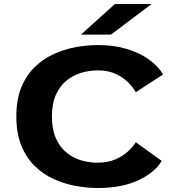

<svg xmlns="http://www.w3.org/2000/svg" viewBox="-20 -932 915 963"><path d="M470 11Q416 11 359 0.5Q302 -10 249 -34.2Q196 -58.5 153.8 -99.8Q111.5 -141 86.8 -202.2Q62 -263.5 62 -348Q62 -433 87 -494Q112 -555 154.8 -596.2Q197.5 -637.5 250.8 -661.5Q304 -685.5 361.2 -695.8Q418.5 -706 472.5 -706Q552 -706 616.8 -686.2Q681.5 -666.5 727.8 -633Q774 -599.5 798 -558.5L661 -469.5Q648.5 -492.5 623.5 -518Q598.5 -543.5 560.5 -561.2Q522.5 -579 470.5 -579Q428 -579 387.2 -566.8Q346.5 -554.5 313.2 -527.5Q280 -500.5 260.2 -456.2Q240.5 -412 240.5 -348Q240.5 -283.5 260 -239.2Q279.5 -195 312.2 -167.8Q345 -140.5 385.5 -128.2Q426 -116 468 -116Q520.5 -116 559 -132.8Q597.5 -149.5 623 -173.5Q648.5 -197.5 661 -218.5L791 -125Q757 -67 674 -28Q591 11 470 11ZM536.5 -758.5H386L556.5 -912H740.5Z"/></svg>

Font: Trispace SemiExpanded
Style: Bold
Weight: 700
Width: 6
Designer: Tyler Finck
Foundry: Etcetera Type Company
Version: Version 1.210; ttfautohint (v1.8.3)